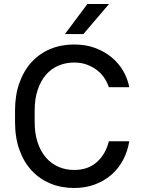

<svg xmlns="http://www.w3.org/2000/svg" viewBox="-20 -930 710 958"><path d="M350 8Q285 8 231 -14.5Q177 -37 138 -79Q99 -121 77 -182Q55 -243 55 -321V-379Q55 -456 77 -517Q99 -578 138 -620.5Q177 -663 231 -685.5Q285 -708 350 -708Q408 -708 455 -690.5Q502 -673 537.5 -643.5Q573 -614 595 -575.5Q617 -537 625 -495H523Q515 -519 500.5 -541Q486 -563 464 -580Q442 -597 413.5 -607.5Q385 -618 350 -618Q308 -618 271.5 -602.5Q235 -587 209 -556.5Q183 -526 168 -481.5Q153 -437 153 -379V-321Q153 -263 168 -218.5Q183 -174 209.5 -143.5Q236 -113 272 -97.5Q308 -82 350 -82Q420 -82 464 -122Q508 -162 523 -225H625Q617 -176 595 -133.5Q573 -91 537.5 -59.5Q502 -28 454.5 -10Q407 8 350 8ZM416 -910H524L396 -760H304Z"/></svg>

Font: Retni Sans Medium
Style: Regular
Weight: 500
Designer: Vitaly Kuzmin
Foundry: ParaType Ltd.
Version: Version 1.00;March 2, 2019;FontCreator 11.5.0.2425 64-bit; t